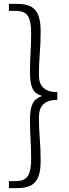

<svg xmlns="http://www.w3.org/2000/svg" viewBox="-20 -864 355 992"><path d="M26 72H59Q108 72 124.5 44.5Q141 17 141 -40Q141 -93 138 -141Q135 -189 135 -249Q135 -298 147.5 -326.5Q160 -355 194 -366V-370Q160 -380 147.5 -408Q135 -436 135 -486Q135 -546 138 -594.5Q141 -643 141 -696Q141 -754 124.5 -781Q108 -808 59 -808H26V-844H66Q97 -844 120.5 -837.5Q144 -831 159.5 -815Q175 -799 182.5 -771Q190 -743 190 -701Q190 -640 185.5 -587Q181 -534 181 -475Q181 -459 185 -443.5Q189 -428 199.5 -415.5Q210 -403 228.5 -395.5Q247 -388 276 -388V-348Q247 -348 228.5 -340.5Q210 -333 199.5 -320.5Q189 -308 185 -291.5Q181 -275 181 -258Q181 -201 185.5 -148.5Q190 -96 190 -34Q190 8 182.5 35.5Q175 63 159.5 79Q144 95 120.5 101.5Q97 108 66 108H26Z"/></svg>

Font: SpoqaHanSansJP-Light
Style: Regular
Weight: 300
Designer: [Source Han Sans]
Ryoko NISHIZUKA  (kana & ideographs); Paul D. Hunt (Latin, Greek & Cyrillic); Wenlong ZHANG  (bopomofo
Foundry: Spoqa (http://bi.spoqa.com)
Version: Version 1.002.20150607